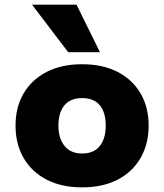

<svg xmlns="http://www.w3.org/2000/svg" viewBox="-20 -797 708 828"><path d="M334 11Q246 11 181.5 -22Q117 -55 82 -115.5Q47 -176 47 -255Q47 -335 82 -394.5Q117 -454 181.5 -487Q246 -520 334 -520Q423 -520 487 -487Q551 -454 586 -394.5Q621 -335 621 -255Q621 -176 586 -115.5Q551 -55 487 -22Q423 11 334 11ZM334 -135Q385 -135 410.5 -167.5Q436 -200 436 -255Q436 -312 410.5 -343Q385 -374 334 -374Q284 -374 258 -343Q232 -312 232 -255Q232 -200 258.5 -167.5Q285 -135 334 -135ZM274 -572 118 -777H310L411 -572Z"/></svg>

Font: Nunito Sans 6pt Black
Style: Regular
Weight: 900
Version: Version 3.101;gftools[0.9.27]